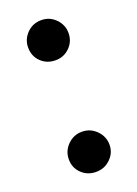

<svg xmlns="http://www.w3.org/2000/svg" viewBox="-106 -558 431 603"><g transform="rotate(-20 110.0 -256.5)"><path d="M42 -443Q42 -470 61.5 -490Q81 -510 110 -510Q138 -510 157.5 -490Q177 -470 177 -443Q177 -415 157.5 -395.5Q138 -376 110 -376Q81 -376 61.5 -395Q42 -414 42 -443ZM42 -69Q42 -97 62 -117Q82 -137 110 -137Q138 -137 158 -117Q178 -97 178 -69Q178 -42 158 -22.5Q138 -3 110 -3Q81 -3 61.5 -22Q42 -41 42 -69Z"/></g></svg>

Font: Niramit Medium
Style: Regular
Weight: 500
Designer: Katatrad Aksorn Co.,Ltd.
Foundry: Cadson Demak Co.,Ltd.
Version: Version 1.000; ttfautohint (v1.6)